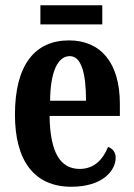

<svg xmlns="http://www.w3.org/2000/svg" viewBox="-20 -702 510 732"><path d="M134 -609H370V-682H134ZM252 10C372 10 421 -52 421 -101C421 -123 408 -136 392 -142C373 -95 340 -58 284 -58C210 -58 171 -120 169 -260H437V-306C437 -464 363 -548 243 -548C112 -548 37 -453 37 -265C37 -91 109 10 252 10ZM308 -318H171C172 -428 200 -488 246 -488C290 -488 308 -423 308 -318Z"/></svg>

Font: Noto Serif Lao ExtraCondensed
Style: Bold
Weight: 700
Width: 2
Designer: Monotype Design Team
Foundry: Monotype Imaging Inc.
Version: Version 2.003